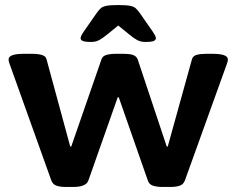

<svg xmlns="http://www.w3.org/2000/svg" viewBox="-20 -738 936 760"><path d="M240 2Q218 2 203.5 -3Q189 -8 183 -24L18 -485Q14 -494 14 -503Q14 -525 75 -525H108Q130 -525 145.5 -520.5Q161 -516 164 -504L258 -158H262L382 -504Q386 -516 401 -520.5Q416 -525 438 -525H465Q497 -525 509 -519.5Q521 -514 525 -503L640 -158H644L740 -504Q744 -517 759 -521Q774 -525 796 -525H821Q882 -525 882 -503Q882 -494 878 -485L712 -24Q706 -8 691.5 -3Q677 2 655 2H623Q601 2 585.5 -3Q570 -8 565 -24L450 -353H446L330 -24Q325 -10 309.5 -4Q294 2 272 2ZM341 -572Q316 -572 307.5 -576Q299 -580 299 -587Q299 -595 313 -615L363 -687Q371 -698 378.5 -705Q386 -712 401.5 -715Q417 -718 448 -718Q479 -718 494.5 -715Q510 -712 517.5 -705Q525 -698 533 -687L583 -615Q597 -595 597 -587Q597 -580 589 -576Q581 -572 555 -572Q536 -572 522 -580Q508 -588 491 -602L448 -637L405 -602Q388 -588 374 -580Q360 -572 341 -572Z"/></svg>

Font: Asap Expanded
Style: Bold
Weight: 700
Width: 7
Designer: Pablo Cosgaya
Foundry: Omnibus-Type
Version: Version 3.001; ttfautohint (v1.8.4.7-5d5b)